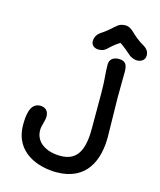

<svg xmlns="http://www.w3.org/2000/svg" viewBox="-141 -1081 998 1196"><g transform="rotate(15 358.0 -483.0)"><path d="M61.5 -218.3C61.5 -34.2 228 14.2 336.4 14.2C534.7 14.2 590.8 -134.3 590.8 -280.8L586.4 -530.8C586.4 -632.3 587.9 -650.9 587.9 -699.7C587.9 -743.7 576.2 -768.6 533.2 -768.6C499.5 -768.6 472.7 -753.9 472.7 -716.3C472.7 -650.9 481 -632.3 481 -528.3V-302.2C481 -145 428.2 -90.8 335 -90.8C249 -90.8 172.4 -130.9 172.4 -213.9C172.4 -246.1 189 -274.4 189 -305.2C189 -344.2 164.6 -360.4 134.3 -360.4C64.9 -360.4 61.5 -267.1 61.5 -218.3ZM393.6 -792C420.4 -792 433.6 -801.3 444.8 -811.5C473.6 -838.4 489.3 -852.1 515.6 -867.7C544.4 -848.6 563.5 -831.1 594.2 -805.2C605 -796.9 627 -788.6 640.1 -788.6C670.4 -788.6 693.4 -804.7 693.4 -832C693.4 -858.9 682.1 -876.5 647.5 -895.5C631.3 -903.8 595.2 -932.1 576.2 -951.2C557.6 -969.7 540 -981.4 517.1 -981.4C495.6 -981.4 476.6 -975.6 455.1 -954.6C437.5 -938 407.2 -912.6 383.8 -897.5C356.4 -879.9 345.7 -858.9 345.7 -832.5C345.7 -811 363.8 -792 393.6 -792Z"/></g></svg>

Font: Autour One
Style: Regular
Weight: 400
Designer: Eben Sorkin
Foundry: Eben Sorkin
Version: Version 1.002